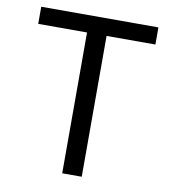

<svg xmlns="http://www.w3.org/2000/svg" viewBox="-80 -781 761 851"><g transform="rotate(10 300.0 -355.5)"><path d="M564.5 -633.8V-710.9H37.1V-633.8H256.8V0H344.7V-633.8Z"/></g></svg>

Font: Roboto Mono
Style: Regular
Weight: 400
Monospace: yes
Designer: Google
Version: Version 3.000